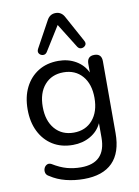

<svg xmlns="http://www.w3.org/2000/svg" viewBox="-102 -833 791 1089"><g transform="rotate(-10 294.0 -288.5)"><path d="M281 -80Q349 -80 389.5 -127Q430 -174 430 -254Q430 -334 389.5 -380.5Q349 -427 281 -427Q213 -427 172.5 -380.5Q132 -334 132 -254Q132 -174 172.5 -127Q213 -80 281 -80ZM429 -583Q438 -567 429.5 -556Q421 -545 407 -544Q393 -543 384 -556L296 -697L208 -556Q199 -543 185 -544Q171 -545 163 -556Q155 -567 163 -583L245 -733Q262 -766 296 -766Q330 -766 347 -733ZM292 189Q238 189 188.5 176.5Q139 164 100 138Q84 130 80.5 116.5Q77 103 82 90.5Q87 78 98.5 72Q110 66 124 73Q168 100 206.5 110.5Q245 121 287 121Q430 121 430 -25V-108Q409 -63 364.5 -37.5Q320 -12 264 -12Q197 -12 148 -42.5Q99 -73 72 -127.5Q45 -182 45 -254Q45 -327 72 -381Q99 -435 148 -465.5Q197 -496 264 -496Q320 -496 364 -470.5Q408 -445 429 -400V-450Q429 -494 471 -494Q513 -494 513 -450V-36Q513 76 457 132.5Q401 189 292 189Z"/></g></svg>

Font: Chiron GoRound TC N
Style: Regular
Weight: 350
Designer: Ryoko NISHIZUKA 西塚涼子 (kana, bopomofo & ideographs); Paul D. Hunt (Latin, Greek & Cyrillic); Sandoll Communications 산돌커뮤니
Foundry: Adobe
Version: Version 1.000;hotconv 1.1.1;makeotfexe 2.6.0